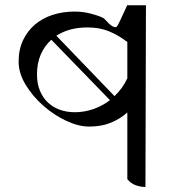

<svg xmlns="http://www.w3.org/2000/svg" viewBox="-20 -632 720 763"><path d="M558 111Q538 111 519 104Q500 97 486 80V-185Q458 -160 421 -144.5Q384 -129 334 -129Q292 -129 243 -152Q194 -175 152 -212Q110 -249 82 -295Q54 -341 54 -387Q54 -435 71.5 -472Q89 -509 119 -534.5Q149 -560 189.5 -573Q230 -586 276 -586Q310 -586 340 -578Q389 -565 396 -556Q431 -516 444 -526Q448 -528 486 -612L484 -611H560ZM277 -186Q315 -186 351 -198.5Q387 -211 417 -234L184 -474Q157 -450 142 -415.5Q127 -381 127 -336Q127 -300 138.5 -272Q150 -244 170 -225Q190 -206 217.5 -196Q245 -186 277 -186ZM486 -465Q451 -492 413.5 -507.5Q376 -523 327 -523Q255 -523 204 -490L435 -250Q451 -265 464 -283Q477 -301 486 -321Z"/></svg>

Font: utamil15
Style: Book
Weight: 400
Designer: Jelle Bosma - Monotype Design Team
Foundry: Monotype Imaging Inc.
Version: Version 2.003